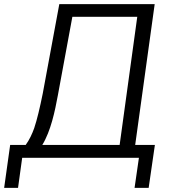

<svg xmlns="http://www.w3.org/2000/svg" viewBox="-86 -761 820 926"><path d="M563 145H631L661 -62H566L660 -741H200L120 -309C106 -240 93 -185 79 -143C69 -115 56 -87 38 -62H-37L-66 145H1L21 0H584ZM193 -301 263 -680H576L491 -62H118C159 -129 179 -225 193 -301Z"/></svg>

Font: Cheyenne Sans Light
Style: Italic
Weight: 300
Italic angle: -8.13011°
Designer: The Public Sans project authors (U.S. Web Design System), Libre Franklin designed by Pablo Impallari and Rodrigo Fuenzal
Foundry: The Cheyenne Sans Project Authors
Version: Version 2.007